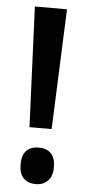

<svg xmlns="http://www.w3.org/2000/svg" viewBox="-53 -745 354 786"><g transform="rotate(5 124.5 -352.0)"><path d="M170 -220H79L58 -714H190ZM56 -65Q56 -140 125 -140Q157 -140 175 -121.5Q193 -103 193 -65Q193 -28 174 -9Q155 10 125 10Q92 10 74 -9Q56 -28 56 -65Z"/></g></svg>

Font: Noto Sans ExtraCondensed SemiBold
Style: Regular
Weight: 600
Width: 2
Designer: Monotype Design Team
Foundry: Monotype Imaging Inc.
Version: Version 2.013; ttfautohint (v1.8.4.7-5d5b)